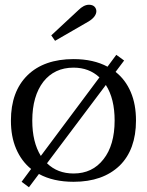

<svg xmlns="http://www.w3.org/2000/svg" viewBox="-20 -756 620 809"><path d="M212 -584C212 -584 354 -666 354 -666C375 -679 386 -694 386 -709C386 -716 383 -723 378 -728C373 -733 365 -736 355 -736C340 -736 325 -728 310 -713C310 -713 196 -607 196 -607C196 -607 212 -584 212 -584ZM531 -368C516 -403 495 -431 467 -453C467 -453 503 -501 503 -501C503 -501 470 -525 470 -525C470 -525 433 -475 433 -475C394 -496 346 -507 290 -507C207 -507 142 -484 96 -439C49 -393 26 -329 26 -248C26 -203 33 -164 48 -129C63 -94 84 -66 111 -44C111 -44 71 10 71 10C71 10 102 33 102 33C102 33 144 -23 144 -23C184 -1 233 10 290 10C373 10 437 -13 484 -58C530 -103 553 -167 553 -248C553 -293 546 -333 531 -368ZM152 -99C128 -138 116 -187 116 -248C116 -317 132 -372 163 -412C194 -451 236 -471 290 -471C334 -471 370 -457 399 -430C399 -430 152 -99 152 -99ZM416 -85C385 -45 343 -25 290 -25C245 -25 208 -39 178 -68C178 -68 426 -398 426 -398C451 -359 463 -309 463 -248C463 -179 447 -124 416 -85Z"/></svg>

Font: BUSH 25 TRIRONG 0515 A
Style: Regular
Weight: 400
Designer: Katatrad Team
Foundry: CadsonDemak